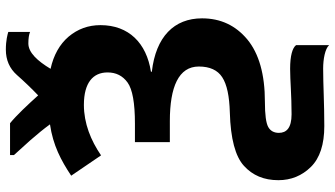

<svg xmlns="http://www.w3.org/2000/svg" viewBox="-262 -645 1134 650"><g transform="rotate(-90 305.0 -320.0)"><path d="M461.9 -867.2C426.8 -867.2 397.9 -854.5 376 -829.6C354 -804.7 331.1 -780.8 307.1 -757.8C275.4 -793 240.7 -830.1 212.9 -853H105V-839.8C117.7 -825.7 134.3 -807.1 155.3 -784.2C175.8 -760.7 193.8 -738.8 209 -717.8C138.2 -707.5 87.4 -680.7 35.2 -646L104 -544.9C154.8 -579.6 212.4 -603 274.9 -603C349.6 -603 384.8 -572.3 384.8 -522.9C384.8 -494.1 373.5 -471.7 350.6 -455.1C327.6 -438.5 281.2 -430.2 211.9 -430.2H148.9V-312H220.2C335.9 -312 404.8 -282.2 404.8 -213.9C404.8 -176.8 392.6 -150.4 368.7 -134.8C344.2 -118.7 304.2 -110.4 249 -108.9C160.6 -106.4 100.1 -90.3 68.4 -61C36.1 -31.7 20 6.8 20 55.2C20 98.6 35.2 135.3 64.9 165.5C94.7 195.8 141.1 210.9 203.1 210.9C281.7 210.9 341.8 207 397.9 207C429.7 207 464.8 213.4 477.1 227.1V115.2C467.8 103 441.4 95.2 397 95.2C357.4 95.2 308.1 100.1 243.2 100.1C196.3 100.1 180.2 82.5 180.2 57.1C180.2 40.5 187 28.3 200.2 21C213.4 13.7 241.7 9.8 285.2 9.8C378.4 9.8 448.7 -10.3 496.6 -49.8C543.9 -89.4 567.9 -140.1 567.9 -203.1C567.9 -297.4 505.9 -359.4 387.2 -373V-376C484.4 -391.1 544.9 -451.2 544.9 -546.9C544.9 -588.4 531.7 -624 505.9 -654.8C480 -685.1 443.4 -705.6 397 -715.8C423.8 -760.3 452.1 -791 482.9 -791C499.5 -791 512.7 -789.1 522 -785.2V-858.9C514.2 -861.3 493.7 -867.2 461.9 -867.2Z"/></g></svg>

Font: Avrile Sans
Style: Bold
Weight: 700
Designer: Monotype Design Team, Google (font), Stefan Peev (BGR Cyrillic), Cristiano Sobral (main changes)
Foundry: The Avrile Sans Project Authors
Version: Version 3.110